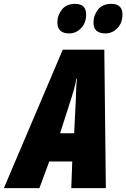

<svg xmlns="http://www.w3.org/2000/svg" viewBox="-77 -974 654 994"><path d="M234 -284 294 -471Q302 -496 308 -518.5Q314 -541 319 -567H322Q318 -539 317.5 -515.5Q317 -492 316 -468L307 -284ZM-57 0H127L178 -138H297L292 0H471L463 -717H248ZM282 -801Q316 -801 342.5 -828Q369 -855 369 -899Q369 -954 312 -954Q267 -954 243.5 -924.5Q220 -895 220 -857Q220 -801 282 -801ZM469 -801Q504 -801 530.5 -828Q557 -855 557 -899Q557 -954 499 -954Q454 -954 430.5 -924.5Q407 -895 407 -857Q407 -801 469 -801Z"/></svg>

Font: Noto Sans Display Condensed Black
Style: Italic
Weight: 900
Width: 3
Italic angle: -192°
Designer: Monotype Design Team
Foundry: Monotype Imaging Inc.
Version: Version 1.900